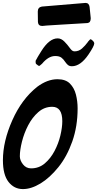

<svg xmlns="http://www.w3.org/2000/svg" viewBox="-49 -1292 666 1316"><path d="M241 -1114Q213 -1114 211 -1141Q210 -1157 210 -1213Q210 -1242 238 -1247L537 -1272Q561 -1272 565 -1245Q570 -1206 573 -1167Q573 -1137 551 -1134Q402 -1126 367 -1123L271 -1117ZM444 -838Q426 -838 415.5 -847.5Q405 -857 397 -869Q387 -885 372.5 -896.5Q358 -908 329 -908Q283 -908 239 -855Q222 -840 220 -840Q217 -840 209 -845H210Q205 -849 200 -852.5Q195 -856 195 -867Q195 -877 197 -880V-879L205 -893Q205 -895 207 -897L214 -909Q224 -927 235 -943Q289 -1029 346 -1029Q371 -1029 392.5 -1007Q414 -985 428 -965Q436 -954 443.5 -947Q451 -940 462 -940Q491 -940 513 -959.5Q535 -979 554 -1005H553Q559 -1011 564 -1017Q569 -1023 571 -1023Q574 -1023 583 -1017V-1016Q597 -1005 597 -994Q597 -977 558 -919Q503 -838 444 -838ZM108 4Q48 4 9.5 -45Q-29 -94 -29 -194Q-29 -323 35.5 -468Q100 -613 206 -697Q276 -749 345 -749Q401 -749 430.5 -719Q460 -689 471.5 -643.5Q483 -598 483 -549Q483 -426 446.5 -322.5Q410 -219 351 -146Q292 -73 228.5 -34.5Q165 4 108 4ZM164 -138Q218 -138 258 -172Q298 -206 325 -257.5Q352 -309 365 -364Q378 -419 378 -461Q378 -560 309 -560Q255 -560 213.5 -523.5Q172 -487 144 -433Q116 -379 101.5 -321Q87 -263 87 -221Q87 -193 108.5 -165.5Q130 -138 164 -138Z"/></svg>

Font: Bangerz
Style: Regular
Weight: 400
Designer: vernon adams
Foundry: Vernon Adams
Version: Version 2.10;February 7, 2025;FontCreator 13.0.0.2683 64-bit